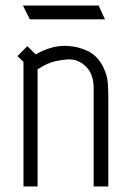

<svg xmlns="http://www.w3.org/2000/svg" viewBox="-20 -675 472 695"><path d="M356 -427Q368 -402 370 -376.5Q372 -351 372 -324V0H319V-355Q319 -406 292 -433Q265 -460 231 -460Q212 -460 182.5 -454Q153 -448 116 -424V0H65V-451L43 -472L79 -508L109 -478Q164 -509 213 -509Q258 -509 297 -490.5Q336 -472 356 -427ZM337 -655 360 -605H88L63 -655Z"/></svg>

Font: Marvel
Style: Regular
Weight: 400
Designer: Carolina Trebol
Foundry: Carolina Trebol
Version: Version 1.001